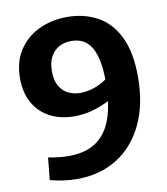

<svg xmlns="http://www.w3.org/2000/svg" viewBox="-82 -785 755 866"><g transform="rotate(-10 295.5 -352.0)"><path d="M421.3 -420.7 428 -325.7Q385.7 -300.7 338 -284.8Q290.3 -269 239 -269Q177 -269 129 -293.7Q81 -318.3 54 -365Q27 -411.7 26.3 -477.3Q26 -553 59.7 -606Q93.3 -659 151.8 -687.5Q210.3 -716 284 -716Q359.7 -716 420.5 -683.3Q481.3 -650.7 516.5 -579.7Q551.7 -508.7 551.7 -394.3Q551.7 -269.7 508.2 -178.3Q464.7 -87 386.2 -37.7Q307.7 11.7 201.3 11.7Q142.7 11.7 79 -5L89 -106.7Q115 -102 138.8 -99.5Q162.7 -97 182.3 -97Q261.7 -97 310.7 -131.7Q359.7 -166.3 382.2 -233.7Q404.7 -301 404.7 -398.7Q404.7 -503.7 375.3 -554.8Q346 -606 284 -606Q233.3 -606 203.5 -574.5Q173.7 -543 173.7 -486Q173.7 -445.7 188.2 -419.7Q202.7 -393.7 227.7 -381Q252.7 -368.3 284.7 -368.3Q318.7 -368.3 353.7 -381.5Q388.7 -394.7 421.3 -420.7Z"/></g></svg>

Font: Bitter Thin
Style: Regular
Weight: 100
Designer: Sol Matas, and Bitter project Authors
Foundry: Sol Matas
Version: Version 2.002